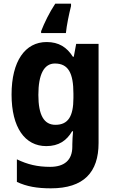

<svg xmlns="http://www.w3.org/2000/svg" viewBox="-20 -786 624 1046"><path d="M367 -753V-766H281C248 -716 222 -662 204 -616V-606H339C343 -647 356 -710 367 -753ZM234 -557C117 -557 43 -453 43 -271C43 -91 116 10 232 10C300 10 343 -20 373 -71H378C376 -49 374 -18 374 1V13C374 87 330 123 253 123C184 123 130 110 72 82V205C125 230 182 240 257 240C436 240 517 153 517 -7V-547H395L382 -477H377C344 -529 300 -557 234 -557ZM279 -440C352 -440 380 -388 380 -276V-252C380 -152 351 -106 282 -106C220 -106 189 -158 189 -269C189 -381 220 -440 279 -440Z"/></svg>

Font: Noto Sans Georgian SemiCondensed Bold
Style: Regular
Weight: 700
Width: 4
Designer: Monotype Design Team, Akaki Razmadze
Foundry: Google LLC
Version: Version 2.005